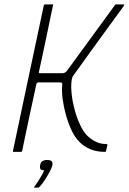

<svg xmlns="http://www.w3.org/2000/svg" viewBox="-20 -693 587 876"><path d="M42 0Q38 0 39 -4Q74 -171 109.5 -337Q145 -503 180 -669Q182 -673 185 -673Q188 -673 192 -673Q196 -673 201.5 -673Q207 -673 211.5 -673Q216 -673 219 -673Q224 -673 222 -669Q214 -631 206 -593.5Q198 -556 190.5 -518.5Q183 -481 174.5 -443Q166 -405 158 -367Q157 -364 157.5 -361.5Q158 -359 163 -359H264Q272 -359 276 -361.5Q280 -364 284 -368Q312 -406 339.5 -444Q367 -482 394 -518.5Q421 -555 448 -592.5Q475 -630 503 -668Q504 -670 505.5 -671.5Q507 -673 508 -673Q511 -673 516 -673Q521 -673 525.5 -673Q530 -673 535 -673Q540 -673 543 -673Q546 -673 546.5 -671Q547 -669 545 -666Q507 -614 469 -562Q431 -510 393.5 -458Q356 -406 318 -353Q311 -344 309.5 -338.5Q308 -333 307 -328Q303 -299 307 -263.5Q311 -228 320.5 -192.5Q330 -157 344 -126.5Q358 -96 375 -77Q393 -59 415 -47.5Q437 -36 463 -36Q465 -36 468 -35Q471 -34 470 -32L464 -5Q463 0 460 0Q421 0 391.5 -12.5Q362 -25 341 -47Q322 -66 307 -97.5Q292 -129 281.5 -166Q271 -203 266 -239.5Q261 -276 264 -306Q265 -314 261.5 -315.5Q258 -317 255 -317Q230 -317 204.5 -317Q179 -317 154 -317Q154 -317 151 -316Q148 -315 146 -310Q138 -271 129.5 -233Q121 -195 113 -157Q105 -119 97 -81Q89 -43 81 -4Q80 0 76 0Q73 0 68.5 0Q64 0 58.5 0Q53 0 49 0Q45 0 42 0ZM219 61Q217 71 207.5 89Q198 107 185.5 126.5Q173 146 160 160Q157 163 156 163Q154 163 147 163Q140 163 135 163Q135 162 135 161.5Q135 161 139 156Q149 142 162 121Q175 100 182 84Q168 84 164.5 78Q161 72 163 61Q165 49 172.5 43Q180 37 195 37Q210 37 215.5 42.5Q221 48 219 61Z"/></svg>

Font: Glory Thin ExtraLight
Style: Italic
Weight: 250
Italic angle: -12°
Version: Version 1.011